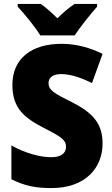

<svg xmlns="http://www.w3.org/2000/svg" viewBox="-20 -947 572 977"><path d="M185 -767H360C388 -810 443 -878 474 -913V-927H360C330 -908 304 -885 272 -854C240 -885 216 -907 187 -927H70V-913C103 -878 160 -809 185 -767ZM502 -217C502 -322 447 -375 350 -425C253 -473 227 -489 227 -524C227 -550 246 -570 291 -570C337 -570 391 -553 448 -524L502 -673C442 -702 373 -724 293 -724C140 -724 43 -649 43 -515C43 -395 105 -347 203 -296C290 -252 316 -235 316 -200C316 -169 293 -147 241 -147C183 -147 107 -168 38 -207V-35C104 -2 158 10 242 10C416 10 502 -94 502 -217Z"/></svg>

Font: Noto Sans Kannada SemiCondensed Black
Style: Regular
Weight: 900
Width: 4
Designer: Jelle Bosma - Monotype Design Team
Foundry: Monotype Imaging Inc.
Version: Version 2.005